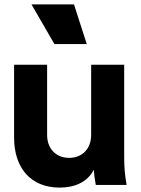

<svg xmlns="http://www.w3.org/2000/svg" viewBox="-20 -840 639 872"><path d="M251 12C321 12 378 -14 406 -69C407 -50 410 -28 415 0H555C547 -47 544 -80 544 -127V-546H394V-227C394 -164 353 -123 294 -123C235 -123 194 -164 194 -227V-546H44V-215C44 -79 118 12 251 12ZM123 -820 227 -640H374L316 -820Z"/></svg>

Font: Mluvka ExtraBold
Style: Regular
Weight: 800
Designer: Modified by Jiří Krblich, Original typeface by Gumpita Rahayu
Foundry: Gumpita Rahayu & Jiří Krblich
Version: Version 2.000;Glyphs 3.1.1 (3134)